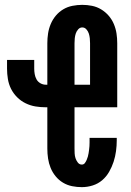

<svg xmlns="http://www.w3.org/2000/svg" viewBox="-20 -763 540 791"><path d="M317 8Q297 8 277 4Q257 0 239.5 -10.5Q222 -21 209 -37Q196 -53 188.5 -71.5Q181 -90 178 -110Q175 -130 175 -151V-321H169Q147 -321 126 -324.5Q105 -328 85.5 -337.5Q66 -347 50.5 -362.5Q35 -378 25.5 -397Q16 -416 12.5 -437.5Q9 -459 9 -480V-516H121V-480Q121 -469 123 -457.5Q125 -446 130.5 -436Q136 -426 146.5 -420Q157 -414 169 -414H175V-585Q175 -605 178 -625Q181 -645 189 -664Q197 -683 210 -698.5Q223 -714 240.5 -724.5Q258 -735 278.5 -739Q299 -743 319 -743Q339 -743 359 -739Q379 -735 396.5 -724.5Q414 -714 427.5 -698.5Q441 -683 449 -664Q457 -645 460 -625Q463 -605 463 -585V-321H287V-151Q287 -141 287.5 -131Q288 -121 291 -111.5Q294 -102 300.5 -93.5Q307 -85 317 -85Q325 -85 329.5 -91Q334 -97 337 -104Q340 -111 342 -118Q344 -125 345 -132Q346 -139 347 -146Q348 -153 348.5 -160.5Q349 -168 349 -175.5Q349 -183 349 -190V-195H461V-185Q461 -163 458 -140.5Q455 -118 448 -96.5Q441 -75 429.5 -55Q418 -35 401 -20.5Q384 -6 362 1Q340 8 317 8ZM351 -414V-585Q351 -595 350 -605Q349 -615 346 -624.5Q343 -634 336 -642Q329 -650 319 -650Q309 -650 302 -642Q295 -634 292 -624.5Q289 -615 288 -605Q287 -595 287 -585V-414Z"/></svg>

Font: Iosevka Term Curly Heavy
Style: Regular
Weight: 900
Designer: Belleve Invis
Foundry: Belleve Invis
Version: Version 32.3.0